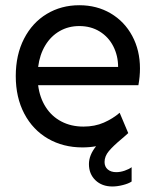

<svg xmlns="http://www.w3.org/2000/svg" viewBox="-20 -545 588 720"><path d="M39.1 -259.8Q39.1 -339.4 70.1 -399.7Q101.1 -460 155.3 -492.7Q209.5 -525.4 277.3 -525.4Q343.3 -525.4 395 -494.9Q446.8 -464.4 475.8 -410.4Q504.9 -356.4 504.9 -288.1Q504.9 -257.8 499 -225.6H123Q128.9 -178.7 151.4 -143.6Q173.8 -108.4 210.2 -89.4Q246.6 -70.3 293 -70.3Q335.4 -70.3 369.4 -85.2Q403.3 -100.1 428.7 -122.1L460.9 -45.9Q455.1 -40 448.7 -34.9Q442.4 -29.8 436.5 -24.4Q404.3 2.4 388.2 21.7Q372.1 41 372.1 62.5Q372.1 80.1 384 90.3Q396 100.6 416 100.6Q431.2 100.6 447.5 95Q463.9 89.4 473.6 82V135.7Q461.9 143.6 440.9 148.9Q419.9 154.3 401.4 154.3Q362.3 154.3 337.9 130.9Q313.5 107.4 313.5 70.3Q313.5 36.6 340.3 3.4Q315.4 7.8 289.1 7.8Q216.8 7.8 159.9 -25.1Q103 -58.1 71 -118.9Q39.1 -179.7 39.1 -259.8ZM422.9 -293.9Q422.9 -335.9 405 -371.1Q387.2 -406.2 354 -426.8Q320.8 -447.3 277.3 -447.3Q236.8 -447.3 203.9 -428.5Q170.9 -409.7 149.9 -375Q128.9 -340.3 123 -293.9Z"/></svg>

Font: Reddit Sans Strawberry
Style: Regular
Weight: 400
Designer: Stephen Hutchings
Foundry: Reddit
Version: Version 1.013